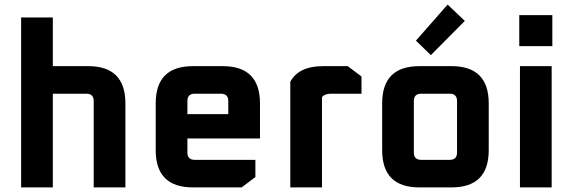

<svg xmlns="http://www.w3.org/2000/svg" viewBox="-20 -816 2494 836"><path d="M72 0V-740H210V-528H364Q526 -528 526 -366V0H388V-376Q388 -408 356 -408H210V0Z M658 -162V-366Q658 -528 820 -528H950Q1112 -528 1112 -366V-213H796V-152Q796 -120 828 -120H1092V-45L1032 0H820Q658 0 658 -162ZM796 -319H974V-376Q974 -408 942 -408H828Q796 -408 796 -376Z M1244 0V-460Q1281 -528 1386 -528H1494L1554 -483V-408H1423Q1393 -408 1382 -393V0Z M1644 -162V-366Q1644 -528 1806 -528H1946Q2108 -528 2108 -366V-162Q2108 0 1946 0H1806Q1644 0 1644 -162ZM1782 -152Q1782 -120 1814 -120H1938Q1970 -120 1970 -152V-376Q1970 -408 1938 -408H1814Q1782 -408 1782 -376ZM1791 -639 1929 -796 2004 -725 1856 -576Z M2241 -615V-750H2385V-615ZM2244 0V-528H2382V0Z"/></svg>

Font: Oxanium
Style: Bold
Weight: 700
Designer: Severin Meyer
Version: Version 2.000